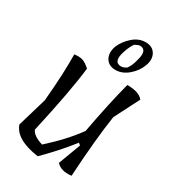

<svg xmlns="http://www.w3.org/2000/svg" viewBox="-190 -883 881 984"><g transform="rotate(30 250.5 -391.0)"><path d="M339 -236V-238Q372 -416 406 -546Q477 -546 501 -514L426 -367Q404 -224 391 0Q330 7 302 -25L351 -156L339 -166Q279 -88 191 0Q54 -19 28 -94L79 -267Q94 -437 92 -546Q123 -550 142 -543.5Q161 -537 185 -515Q169 -373 110 -111Q123 -80 180 -63Q280 -153 339 -236ZM253 -683Q269 -722 303.5 -752.5Q338 -783 378.5 -783Q419 -783 436.5 -754Q454 -725 439.5 -684Q425 -643 389.5 -612.5Q354 -582 314 -582Q274 -582 256.5 -611Q239 -640 253 -683ZM330 -612Q344 -612 362 -624Q380 -650 387 -683Q408 -753 361 -753Q355 -753 333 -742Q317 -720 305 -683Q282 -612 330 -612Z"/></g></svg>

Font: Tillana
Style: Regular
Weight: 400
Designer: Lipi Raval (Devanagari, Latin), Jonny Pinhorn (Latin)
Foundry: Indian Type Foundry
Version: Version 2.003;PS 1.0;hotconv 1.0.79;makeotf.lib2.5.61930; tt